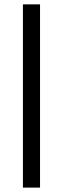

<svg xmlns="http://www.w3.org/2000/svg" viewBox="-20 -731 289 883"><path d="M164.1 -710.9V131.8H85.4V-710.9Z"/></svg>

Font: Vazirmatn UI FD Medium
Style: Regular
Weight: 500
Designer: Saber Rastikerdar
Foundry: Saber Rastikerdar
Version: Version 33.003